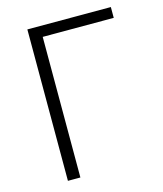

<svg xmlns="http://www.w3.org/2000/svg" viewBox="-110 -811 759 893"><g transform="rotate(-15 270.0 -364.5)"><path d="M106 0H166V-677H508V-729H106Z"/></g></svg>

Font: Noto Sans KR Light
Style: Regular
Weight: 300
Designer: Ryoko NISHIZUKA 西塚涼子 (kana, bopomofo & ideographs); Paul D. Hunt (Latin, Greek & Cyrillic); Sandoll Communications 산돌커뮤니
Foundry: Adobe
Version: Version 2.004;hotconv 1.0.118;makeotfexe 2.5.65603